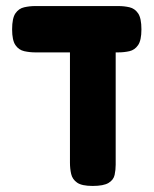

<svg xmlns="http://www.w3.org/2000/svg" viewBox="-20 -605 509 634"><path d="M97 -432Q78 -432 60 -436Q42 -440 31 -456Q20 -472 20 -508Q20 -545 31 -561Q42 -577 60 -581Q78 -585 96 -585H371Q390 -585 407.5 -581Q425 -577 436 -561Q447 -545 447 -508Q447 -472 436 -456Q425 -440 407.5 -436Q390 -432 370 -432ZM286 9Q250 9 234.5 -2Q219 -13 215 -30.5Q211 -48 211 -68V-456H362V-61Q362 -44 358.5 -27.5Q355 -11 338.5 -1Q322 9 286 9Z"/></svg>

Font: Fredoka Condensed SemiBold
Style: Regular
Weight: 600
Width: 3
Designer: Ben Nathan
Foundry: Milena B. Brandão, Ben Nathan
Version: Version 2.001